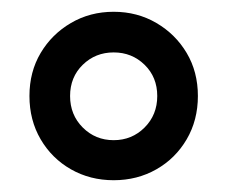

<svg xmlns="http://www.w3.org/2000/svg" viewBox="-20 -733 386 326"><path d="M173 -427Q133 -427 100.5 -445.5Q68 -464 49 -496.5Q30 -529 30 -570Q30 -611 49 -643Q68 -675 100.5 -694Q133 -713 173 -713Q213 -713 245.5 -694Q278 -675 297 -643Q316 -611 316 -570Q316 -529 297 -496.5Q278 -464 245.5 -445.5Q213 -427 173 -427ZM173 -495Q204 -495 225.5 -516.5Q247 -538 247 -570Q247 -602 225.5 -623Q204 -644 173 -644Q142 -644 120.5 -623Q99 -602 99 -570Q99 -538 120.5 -516.5Q142 -495 173 -495Z"/></svg>

Font: Fustat Medium
Style: Regular
Weight: 500
Designer: Mohamed Gaber, Khaled Hosny, Laura Garcia Mut
Foundry: Kief Type Foundry, Alif Type Foundry, Hard Type Foundry
Version: Version 1.007